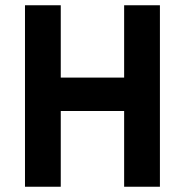

<svg xmlns="http://www.w3.org/2000/svg" viewBox="-20 -710 703 730"><path d="M452 0H588V-690H452V-415H211V-690H75V0H211V-288H452Z"/></svg>

Font: TitilliumMaps29L
Style: 999 wt
Weight: 900
Designer: Campivisivi
Foundry: Accademia di Belle Arti di Urbino and students of MA course of Visual design